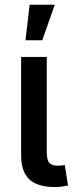

<svg xmlns="http://www.w3.org/2000/svg" viewBox="-20 -771 312 794"><path d="M206.1 2.4Q134.3 2.4 100.8 -29.8Q67.4 -62 67.4 -126.5V-535.6H173.3V-144.5Q173.3 -111.8 182.9 -98.9Q192.4 -85.9 219.2 -85.9Q229.5 -85.9 236.1 -86.7Q242.7 -87.4 248 -88.9L261.2 -3.9Q251 -1.5 236.3 0.5Q221.7 2.4 206.1 2.4ZM85.4 -604.5 102.5 -751.5H206.5L154.8 -604.5Z"/></svg>

Font: Inter 20pt Medium
Style: Regular
Weight: 500
Version: Version 4.001;git-66647c0bb